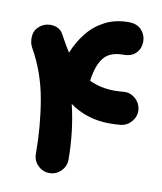

<svg xmlns="http://www.w3.org/2000/svg" viewBox="-82 -723 728 863"><g transform="rotate(10 281.5 -291.0)"><path d="M42.5 -564.9Q59.1 -578.6 80.3 -581.8Q101.6 -585 121.1 -577.4Q140.6 -569.8 150.4 -550.8Q161.1 -531.2 172.1 -512Q183.1 -492.7 195.3 -474.1Q214.8 -523.9 247.6 -565.2Q280.3 -606.4 327.4 -631.1Q374.5 -655.8 436 -655.8Q474.6 -655.8 494.9 -633.1Q515.1 -610.4 515.1 -580.1Q515.1 -550.3 495.4 -528.8Q475.6 -507.3 436 -507.3Q374 -507.3 346.7 -471.2Q319.3 -435.1 310.5 -366.2Q335 -354.5 363.8 -347.9Q392.6 -341.3 427.2 -341.3Q436.5 -341.3 446 -342Q455.6 -342.8 465.3 -343.3Q495.6 -346.7 519.5 -326.7Q543.5 -306.6 546.9 -276.4Q549.8 -246.6 530 -222.4Q510.3 -198.2 480 -194.8Q467.8 -193.8 455.6 -193.1Q443.4 -192.4 431.6 -192.4Q376 -192.4 329.6 -207.5Q283.2 -222.7 247.1 -249.5Q261.2 -191.9 268.8 -127.2Q276.4 -62.5 276.4 0Q276.4 30.3 254.4 52.2Q232.4 74.2 201.7 74.2Q171.4 74.2 149.4 52.2Q127.4 30.3 127.4 0Q127.4 -126.5 106.4 -246.8Q85.4 -367.2 27.8 -467.8Q16.1 -488.8 18.1 -517.3Q20 -545.9 42.5 -564.9Z"/></g></svg>

Font: Mikhak ExtraBold
Style: Regular
Weight: 800
Designer: Amin Abedi
Version: Version 3.3